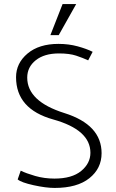

<svg xmlns="http://www.w3.org/2000/svg" viewBox="-20 -912 573 945"><path d="M288 -892H355L269 -739H228ZM248 -33Q334 -33 379.5 -70.5Q425 -108 425 -160Q425 -273 242 -324Q59 -375 59 -532Q59 -601 115.5 -648.5Q172 -696 268 -696Q318 -696 362 -684Q406 -672 436 -657L414 -615Q388 -627 355 -638Q322 -649 270 -649Q198 -649 156 -615.5Q114 -582 114 -530Q114 -413 297 -355.5Q480 -298 480 -158Q480 -83 420 -35Q360 13 249 13Q206 13 145 -0.5Q84 -14 67 -29L82 -72Q108 -59 153 -46Q198 -33 248 -33Z"/></svg>

Font: Palanquin ExtraLight
Style: Regular
Weight: 275
Designer: Pria Ravichandran
Version: Version 1.001